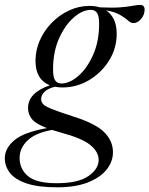

<svg xmlns="http://www.w3.org/2000/svg" viewBox="-90 -546 621 798"><path d="M147.5 232.5Q68 232.5 20.2 216.2Q-27.5 200 -48.8 172.5Q-70 145 -70 111.5Q-70 70.5 -30.5 37Q9 3.5 105 -13.5Q58 -31.5 42.2 -51.5Q26.5 -71.5 26.5 -97.5Q26.5 -160 117 -191.5Q57.5 -215.5 57.5 -293Q57.5 -337.5 75.5 -378.2Q93.5 -419 125.2 -451.5Q157 -484 197.5 -502.8Q238 -521.5 283 -521.5Q305.5 -521.5 324.5 -515.5Q377.5 -513 409.8 -515.5Q442 -518 460.8 -521.8Q479.5 -525.5 492.5 -525.5Q511 -525.5 511 -506Q511 -484 496.2 -467Q481.5 -450 464 -450Q454 -450 442.8 -460.2Q431.5 -470.5 410.5 -483.2Q389.5 -496 351 -503Q395 -473 395 -406Q395 -344.5 363 -293.8Q331 -243 279.8 -212.8Q228.5 -182.5 169.5 -182.5Q153 -182.5 138.5 -185.5Q108.5 -178 94.8 -164.2Q81 -150.5 81 -134Q81 -123 88.5 -114Q96 -105 124 -93.5Q152 -82 214 -62Q307.5 -32.5 343.5 3.8Q379.5 40 379.5 86.5Q379.5 126 352.8 159.2Q326 192.5 274.5 212.5Q223 232.5 147.5 232.5ZM165 -199Q199.5 -199 236 -230.8Q272.5 -262.5 297.2 -318.5Q322 -374.5 322 -447Q322 -479 313.5 -492Q305 -505 287.5 -505Q253 -505 216.5 -473.2Q180 -441.5 155.2 -385.8Q130.5 -330 130.5 -257Q130.5 -225 139.2 -212Q148 -199 165 -199ZM-8.5 110Q-8.5 157.5 27 186.5Q62.5 215.5 145 215.5Q235 215.5 277.5 185.8Q320 156 320 119Q320 85 285.5 56.8Q251 28.5 163 5Q143 -0.5 126.5 -6Q56.5 6.5 24 38.2Q-8.5 70 -8.5 110Z"/></svg>

Font: Newsreader Display
Style: Italic
Weight: 400
Italic angle: -17°
Designer: Hugues Gentile
Foundry: Production Type
Version: Version 1.001